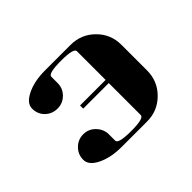

<svg xmlns="http://www.w3.org/2000/svg" viewBox="-101 -639 817 817"><g transform="rotate(-45 307.5 -230.5)"><path d="M77.1 -384.8Q77.1 -417 122.1 -439Q167 -460.9 231 -460.9H384.8Q448.7 -460.9 493.7 -416Q538.1 -371.6 538.1 -308.1V-153.8Q538.1 -89.8 493.2 -44.9Q448.2 0 384.8 0H231Q167 0 122.1 -22Q77.1 -43.9 77.1 -76.7Q77.1 -108.9 99.6 -131.3Q122.1 -153.8 153.8 -153.8Q186 -153.8 208 -130.9Q230.5 -107.9 231 -77.1V-38.1Q231 -19 308.1 -19Q384.8 -19 384.8 -38.1V-231H231V-250H384.8V-422.9Q384.8 -441.9 308.1 -441.9Q231 -441.9 231 -422.9V-384.8Q231 -353 208.5 -330.6Q186 -308.1 153.8 -308.1Q122.1 -308.1 99.1 -330.1Q77.1 -352.1 77.1 -384.8ZM231 -4.9Z"/></g></svg>

Font: Hjet
Style: Regular
Weight: 400
Designer: T. Christopher White
Version: Version 1.2